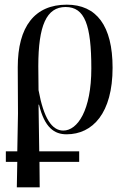

<svg xmlns="http://www.w3.org/2000/svg" viewBox="-20 -565 568 822"><path d="M5 128H54L52 237H150L149 128H319V83H148L145 -117H147C171 -18 213 10 265 10C377 10 462 -81 462 -275C462 -455 393 -545 266 -545C129 -545 56 -452 56 -277L57 -79L54 83H5ZM251 -6C202 -6 167 -59 145 -179L144 -281C144 -456 179 -535 261 -535C343 -535 371 -458 371 -272C371 -93 312 -6 251 -6Z"/></svg>

Font: Noto Serif Display Condensed
Style: Regular
Weight: 400
Width: 3
Designer: Monotype Design Team
Foundry: Monotype Imaging Inc.
Version: Version 2.009